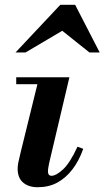

<svg xmlns="http://www.w3.org/2000/svg" viewBox="-20 -774 438 805"><path d="M138 11Q100 11 77 -8.5Q54 -28 54 -67Q54 -78 56.5 -91.5Q59 -105 67 -137L144 -450H271L186 -90Q183 -76 182 -68Q181 -60 181 -56Q181 -37 196 -37Q215 -37 244 -63.5Q273 -90 305 -159L329 -150Q311 -99 283 -63Q255 -27 219.5 -8Q184 11 138 11ZM48 -421V-450H226V-421ZM45 -554 233 -754H295L398 -554H355L241 -645L87 -554Z"/></svg>

Font: Libre Bodoni SemiBold
Style: Italic
Weight: 600
Italic angle: -13°
Version: Version 2.003